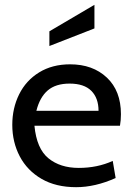

<svg xmlns="http://www.w3.org/2000/svg" viewBox="-20 -767 552 797"><path d="M31 -249Q31 -318 59.5 -375.5Q88 -433 142.5 -466.5Q197 -500 271 -500Q365 -500 423.5 -445Q482 -390 482 -293Q482 -268 478 -245H123Q132 -150 181 -110Q230 -70 307 -70Q384 -70 448 -99L460 -28Q375 10 296 10Q212 10 152.5 -24.5Q93 -59 62 -118Q31 -177 31 -249ZM389 -307Q389 -360 359 -390Q329 -420 269 -420Q211 -420 178 -391.5Q145 -363 131 -307ZM185 -637 372 -747V-649L185 -576Z"/></svg>

Font: Cabin
Style: Regular
Weight: 400
Designer: Pablo Impallari
Foundry: Pablo Impallari. http://www.impallari.com Igino Marini. http://www.ikern.com
Version: Version 2.200